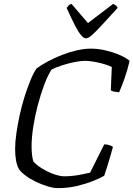

<svg xmlns="http://www.w3.org/2000/svg" viewBox="-20 -971 689 991"><path d="M279 0Q255 0 224.5 -9.5Q194 -19 164 -33.5Q134 -48 111 -65.5Q88 -83 78 -98Q68 -115 63 -141.5Q58 -168 58 -202Q58 -237 64.5 -282.5Q71 -328 81.5 -376.5Q92 -425 106.5 -471Q121 -517 136.5 -555Q152 -593 168 -617Q193 -636 227 -654Q261 -672 299 -687Q337 -702 376 -711Q415 -720 450 -720Q485 -720 524 -711Q563 -702 597 -687.5Q631 -673 649 -657Q638 -609 622 -564Q606 -519 595 -495Q580 -496 568 -498.5Q556 -501 552 -505L557 -625Q545 -632 520 -639.5Q495 -647 467.5 -652Q440 -657 420 -657Q396 -657 364 -650.5Q332 -644 301 -634Q270 -624 246 -612Q227 -583 208.5 -534Q190 -485 175 -428Q160 -371 151.5 -315.5Q143 -260 143 -216Q143 -190 145.5 -170.5Q148 -151 152 -138Q160 -127 178 -114Q196 -101 220 -88.5Q244 -76 268.5 -68.5Q293 -61 312 -61Q335 -61 360.5 -64Q386 -67 408.5 -72Q431 -77 445 -80L518 -226Q531 -226 544 -222Q557 -218 563 -213Q557 -190 548.5 -161.5Q540 -133 532 -107Q524 -81 518 -64Q496 -51 459.5 -36.5Q423 -22 377 -11Q331 0 279 0ZM423 -773Q412 -773 397.5 -790.5Q383 -808 365 -843.5Q347 -879 324 -930Q329 -937 334 -942.5Q339 -948 349 -951L434 -852L564 -951Q573 -947 579.5 -941.5Q586 -936 587 -930Q541 -880 509 -845Q477 -810 456.5 -791.5Q436 -773 423 -773Z"/></svg>

Font: Texturina Medium 12pt ExtraLight
Style: Italic
Weight: 250
Italic angle: -11°
Version: Version 1.002